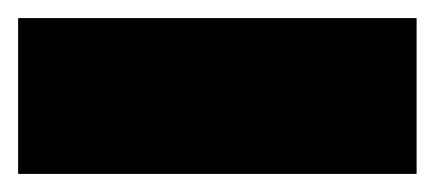

<svg xmlns="http://www.w3.org/2000/svg" viewBox="-54 -192 480 212"><path d="M406 0V-172H-34V0Z"/></svg>

Font: Iranian Sans Web
Style: Bold
Weight: 700
Designer: Hooman Mehr, Hadi Navid in Neviseh Pardaz Co. Ltd. (http://nevisa.com)
Foundry: http://font-store.ir
Version: 5.0.2 build 3/9/1393